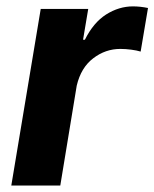

<svg xmlns="http://www.w3.org/2000/svg" viewBox="-20 -573 477 593"><path d="M166.2 0H14.9L105.8 -545.5H252.5L236.5 -450.3H242.2Q268.5 -503.2 307.5 -528.1Q347.3 -553.3 390.6 -553.3Q413 -553.3 437.1 -548.3L414.4 -413.7Q402.7 -417.3 385.3 -419.6Q367.9 -421.9 351.6 -421.9Q305.8 -421.9 268.1 -393.1Q230.1 -364.3 217 -308.6Z"/></svg>

Font: Linik Sans
Style: Bold Italic
Weight: 700
Italic angle: 9°
Designer: Fonts by Rasmus Andersson / Changes by Cristiano Sobral with parts from Marc Monis
Foundry: rsms
Version: Version 3.020; ttfautohint (v1.6)